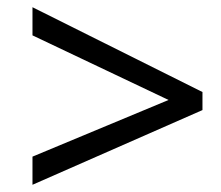

<svg xmlns="http://www.w3.org/2000/svg" viewBox="-20 -628 612 532"><path d="M541 -373V-323L70 -116V-194L447 -351L70 -530V-608Z"/></svg>

Font: BC Sans
Style: Italic
Weight: 400
Italic angle: -12°
Designer: Monotype Design Team
Designer: Province of B.C.
Foundry: Monotype Imaging Inc.
Version: Version 2.000;GOOG;noto-source:20170915:90ef993387c0